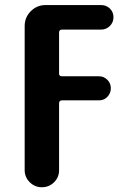

<svg xmlns="http://www.w3.org/2000/svg" viewBox="-20 -540 540 779"><path d="M231.4 -419.9Q220.7 -419.9 219.7 -409.2V-241.2Q219.7 -230.5 231.4 -230.5H381.8Q401.4 -230.5 415.5 -216.3Q429.7 -202.1 429.7 -182.1Q429.7 -162.1 416 -147.5Q402.3 -132.8 381.8 -132.8H231.4Q220.7 -132.8 219.7 -122.1V150.4Q219.7 179.7 199.2 199.7Q178.7 219.7 149.9 219.7Q121.1 219.7 100.6 199.2Q80.1 178.7 80.1 150.4V-434.6Q80.1 -469.7 105 -494.6Q129.9 -519.5 165 -519.5H389.6Q411.1 -519.5 425.8 -505.4Q440.4 -491.2 440.4 -470.2Q440.4 -449.2 425.8 -434.6Q411.1 -419.9 389.6 -419.9Z"/></svg>

Font: Rounded-X Mgen+ 1mn bold
Style: Bold
Weight: 700
Designer: [Source Han Sans]
Ryoko NISHIZUKA  (kana & ideographs); Paul D. Hunt (Latin, Greek & Cyrillic); Wenlong ZHANG  (bopomofo
Version: Version 1.059.20150602